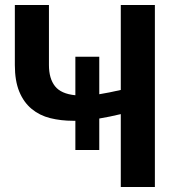

<svg xmlns="http://www.w3.org/2000/svg" viewBox="-20 -743 716 763"><path d="M595.5 -723V0H460V-289.5Q437.5 -284 416.5 -279.8Q395.5 -275.5 374.5 -272V-147H279.5V-263Q275 -263 270.5 -263Q222 -263 179.8 -273.5Q137.5 -284 105.8 -310.2Q74 -336.5 56.5 -379.2Q39 -422 39 -484.5V-723H174.5V-484.5Q174.5 -431 198.5 -400.5Q222.5 -370 279.5 -364.5V-517.5H374.5V-368.5Q393.5 -371.5 414.8 -375.8Q436 -380 460 -385.5V-723Z"/></svg>

Font: Lato
Style: Bold
Weight: 700
Designer: Lukasz Dziedzic with Adam Twardoch and Botio Nikoltchev
Foundry: tyPoland Lukasz Dziedzic
Version: Version 2.010; 2014-09-01; http://www.latofonts.com/; ttfaut